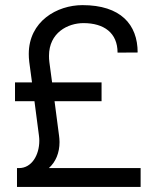

<svg xmlns="http://www.w3.org/2000/svg" viewBox="-20 -736 613 756"><path d="M533.7 0V-74.2H172.4C199.2 -98.1 214.4 -133.8 214.4 -176.8C214.4 -186 213.4 -194.8 212.4 -202.6L194.8 -337.4H379.9V-411.6H185.1L174.3 -492.2C173.3 -500.5 172.9 -506.8 172.9 -516.1C172.9 -607.4 247.1 -645 308.6 -645C389.6 -645 442.9 -606.4 442.9 -528.8L522 -529.3C522 -640.1 454.6 -715.8 304.7 -715.8C204.6 -715.8 93.3 -652.3 93.3 -523.4C93.3 -514.6 93.8 -502.9 95.2 -492.2L106 -411.6H39.1V-337.4H115.7L133.3 -202.6C134.3 -195.8 134.8 -187.5 134.8 -182.1C134.8 -125 104.5 -74.2 55.2 -74.2H46.9V0Z"/></svg>

Font: Faust Sans
Style: Regular
Weight: 400
Designer: Andreas Faust
Version: Version 1.003;Glyphs 3.1.2 (3151)